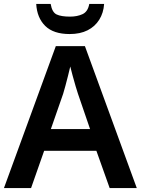

<svg xmlns="http://www.w3.org/2000/svg" viewBox="-20 -950 712 970"><path d="M534 0 467 -188H203L137 0H0L262 -717H409L671 0ZM374 -476Q370 -488 362 -514.5Q354 -541 346.5 -569.5Q339 -598 335 -614Q330 -593 323.5 -566.5Q317 -540 310.5 -516.5Q304 -493 299 -476L237 -298H435ZM506 -930Q503 -885 481.5 -850.5Q460 -816 422.5 -797Q385 -778 332 -778Q250 -778 208.5 -819Q167 -860 163 -930H236Q243 -888 266 -877Q289 -866 334 -866Q370 -866 397 -878.5Q424 -891 431 -930Z"/></svg>

Font: Noto Sans Khmer SemiBold
Style: Regular
Weight: 600
Version: Version 2.003